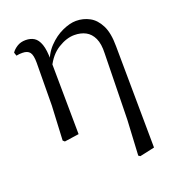

<svg xmlns="http://www.w3.org/2000/svg" viewBox="-134 -637 867 950"><g transform="rotate(-20 299.5 -162.0)"><path d="M108 3 117 -178 119 -403Q119 -443 107.5 -458Q96 -473 69 -473Q61 -473 53.5 -472.5Q46 -472 37 -470L31 -488Q41 -503 60 -515Q79 -527 105 -527Q131 -527 149.5 -515.5Q168 -504 178.5 -474.5Q189 -445 189 -390V-386L193 0L117 11ZM434 201 444 16 451 -331Q453 -381 439 -411Q425 -441 399.5 -454.5Q374 -468 340 -468Q299 -468 254.5 -440.5Q210 -413 183 -356L173 -367H175Q191 -423 225.5 -459Q260 -495 300 -513Q340 -531 372 -531Q410 -531 442.5 -513.5Q475 -496 495.5 -455.5Q516 -415 516 -345L521 190L443 207Z"/></g></svg>

Font: Noto Serif JP
Style: Regular
Weight: 400
Designer: Ryoko NISHIZUKA  (kana & ideographs); Frank Grießhammer (Latin, Greek & Cyrillic); Wenlong ZHANG  (bopomofo); Sandoll Co
Foundry: Adobe
Version: Version 2.003-H1;hotconv 1.1.1;makeotfexe 2.6.0